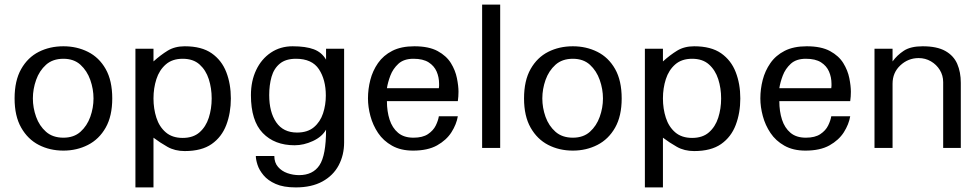

<svg xmlns="http://www.w3.org/2000/svg" viewBox="-20 -648 4290 841"><path d="M389.6 -216.8Q389.6 -175.8 375.5 -136.2Q361.3 -96.7 332.5 -70.8Q303.7 -44.9 257.8 -44.9Q210.9 -44.9 181.6 -70.8Q152.3 -96.7 138.2 -136.2Q124 -175.8 124 -216.8Q124 -257.8 138.2 -297.9Q152.3 -337.9 181.6 -364.3Q210.9 -390.6 257.8 -390.6Q303.7 -390.6 332.5 -364.3Q361.3 -337.9 375.5 -297.9Q389.6 -257.8 389.6 -216.8ZM471.7 -216.8Q471.7 -294.9 442.9 -345.7Q414.1 -396.5 365.2 -420.9Q316.4 -445.3 257.8 -445.3Q198.2 -445.3 149.9 -420.9Q101.6 -396.5 72.8 -345.7Q43.9 -294.9 43.9 -216.8Q43.9 -139.6 72.8 -88.9Q101.6 -38.1 149.9 -13.2Q198.2 11.7 257.8 11.7Q316.4 11.7 365.2 -13.2Q414.1 -38.1 442.9 -88.9Q471.7 -139.6 471.7 -216.8Z M907.2 -216.8Q907.2 -171.9 894.5 -132.3Q881.8 -92.8 854 -68.4Q826.2 -43.9 780.3 -43.9Q734.4 -43.9 706.1 -68.4Q677.7 -92.8 665 -132.3Q652.3 -171.9 652.3 -216.8Q652.3 -261.7 665 -301.3Q677.7 -340.8 706.1 -365.7Q734.4 -390.6 780.3 -390.6Q826.2 -390.6 854 -365.7Q881.8 -340.8 894.5 -301.3Q907.2 -261.7 907.2 -216.8ZM991.2 -216.8Q991.2 -280.3 971.2 -332Q951.2 -383.8 907.2 -414.6Q863.3 -445.3 789.1 -445.3Q746.1 -445.3 714.8 -426.3Q683.6 -407.2 652.3 -378.9V-434.6H573.2V172.9H652.3V-44.9Q680.7 -23.4 713.4 -4.9Q746.1 13.7 789.1 13.7Q863.3 13.7 907.2 -17.1Q951.2 -47.9 971.2 -100.6Q991.2 -153.3 991.2 -216.8Z M1407.2 -229.5Q1407.2 -188.5 1395 -151.4Q1382.8 -114.3 1355 -90.8Q1327.1 -67.4 1281.2 -67.4Q1220.7 -67.4 1189.9 -112.3Q1159.2 -157.2 1159.2 -231.4Q1159.2 -275.4 1169.4 -311.5Q1179.7 -347.7 1205.6 -369.1Q1231.4 -390.6 1276.4 -390.6Q1346.7 -390.6 1377 -344.7Q1407.2 -298.8 1407.2 -229.5ZM1487.3 -24.4V-434.6H1408.2V-386.7Q1389.6 -418.9 1354.5 -432.1Q1319.3 -445.3 1261.7 -445.3Q1208 -445.3 1166.5 -417.5Q1125 -389.6 1102.1 -341.3Q1079.1 -293 1079.1 -231.4Q1079.1 -119.1 1130.9 -65.4Q1182.6 -11.7 1270.5 -11.7Q1310.5 -11.7 1350.6 -30.3Q1390.6 -48.8 1408.2 -80.1Q1408.2 32.2 1379.4 75.7Q1350.6 119.1 1290 119.1Q1263.7 119.1 1238.8 110.4Q1213.9 101.6 1197.8 83Q1181.6 64.5 1181.6 35.2H1100.6Q1100.6 50.8 1107.9 73.7Q1115.2 96.7 1134.3 119.6Q1153.3 142.6 1187.5 157.7Q1221.7 172.9 1275.4 172.9Q1344.7 172.9 1392.1 147Q1439.5 121.1 1463.4 76.2Q1487.3 31.2 1487.3 -24.4Z M1902.3 -261.7H1674.8Q1678.7 -287.1 1689.9 -316.9Q1701.2 -346.7 1725.1 -368.7Q1749 -390.6 1791 -390.6Q1833 -390.6 1857.4 -375Q1881.8 -359.4 1892.6 -334.5Q1903.3 -309.6 1903.3 -281.2Q1903.3 -276.4 1903.3 -271.5Q1903.3 -266.6 1902.3 -261.7ZM1985.4 -138.7H1902.3Q1899.4 -120.1 1888.7 -98.1Q1877.9 -76.2 1854.5 -60.5Q1831.1 -44.9 1791 -44.9Q1749 -44.9 1723.6 -66.4Q1698.2 -87.9 1686.5 -124Q1674.8 -160.2 1674.8 -205.1H1985.4Q1988.3 -224.6 1988.3 -246.1Q1988.3 -271.5 1981.4 -305.7Q1974.6 -339.8 1955.1 -371.6Q1935.5 -403.3 1897 -424.3Q1858.4 -445.3 1794.9 -445.3Q1737.3 -445.3 1698.2 -425.3Q1659.2 -405.3 1635.7 -371.6Q1612.3 -337.9 1602.1 -297.9Q1591.8 -257.8 1591.8 -216.8Q1591.8 -179.7 1602.5 -139.6Q1613.3 -99.6 1636.2 -65.4Q1659.2 -31.2 1697.3 -9.8Q1735.4 11.7 1789.1 11.7Q1853.5 11.7 1894.5 -11.2Q1935.5 -34.2 1957.5 -68.8Q1979.5 -103.5 1985.4 -138.7Z M2170.9 0V-627.9H2091.8V0Z M2621.1 -216.8Q2621.1 -175.8 2606.9 -136.2Q2592.8 -96.7 2564 -70.8Q2535.2 -44.9 2489.3 -44.9Q2442.4 -44.9 2413.1 -70.8Q2383.8 -96.7 2369.6 -136.2Q2355.5 -175.8 2355.5 -216.8Q2355.5 -257.8 2369.6 -297.9Q2383.8 -337.9 2413.1 -364.3Q2442.4 -390.6 2489.3 -390.6Q2535.2 -390.6 2564 -364.3Q2592.8 -337.9 2606.9 -297.9Q2621.1 -257.8 2621.1 -216.8ZM2703.1 -216.8Q2703.1 -294.9 2674.3 -345.7Q2645.5 -396.5 2596.7 -420.9Q2547.9 -445.3 2489.3 -445.3Q2429.7 -445.3 2381.3 -420.9Q2333 -396.5 2304.2 -345.7Q2275.4 -294.9 2275.4 -216.8Q2275.4 -139.6 2304.2 -88.9Q2333 -38.1 2381.3 -13.2Q2429.7 11.7 2489.3 11.7Q2547.9 11.7 2596.7 -13.2Q2645.5 -38.1 2674.3 -88.9Q2703.1 -139.6 2703.1 -216.8Z M3138.7 -216.8Q3138.7 -171.9 3126 -132.3Q3113.3 -92.8 3085.4 -68.4Q3057.6 -43.9 3011.7 -43.9Q2965.8 -43.9 2937.5 -68.4Q2909.2 -92.8 2896.5 -132.3Q2883.8 -171.9 2883.8 -216.8Q2883.8 -261.7 2896.5 -301.3Q2909.2 -340.8 2937.5 -365.7Q2965.8 -390.6 3011.7 -390.6Q3057.6 -390.6 3085.4 -365.7Q3113.3 -340.8 3126 -301.3Q3138.7 -261.7 3138.7 -216.8ZM3222.7 -216.8Q3222.7 -280.3 3202.6 -332Q3182.6 -383.8 3138.7 -414.6Q3094.7 -445.3 3020.5 -445.3Q2977.5 -445.3 2946.3 -426.3Q2915 -407.2 2883.8 -378.9V-434.6H2804.7V172.9H2883.8V-44.9Q2912.1 -23.4 2944.8 -4.9Q2977.5 13.7 3020.5 13.7Q3094.7 13.7 3138.7 -17.1Q3182.6 -47.9 3202.6 -100.6Q3222.7 -153.3 3222.7 -216.8Z M3621.1 -261.7H3393.6Q3397.5 -287.1 3408.7 -316.9Q3419.9 -346.7 3443.8 -368.7Q3467.8 -390.6 3509.8 -390.6Q3551.8 -390.6 3576.2 -375Q3600.6 -359.4 3611.3 -334.5Q3622.1 -309.6 3622.1 -281.2Q3622.1 -276.4 3622.1 -271.5Q3622.1 -266.6 3621.1 -261.7ZM3704.1 -138.7H3621.1Q3618.2 -120.1 3607.4 -98.1Q3596.7 -76.2 3573.2 -60.5Q3549.8 -44.9 3509.8 -44.9Q3467.8 -44.9 3442.4 -66.4Q3417 -87.9 3405.3 -124Q3393.6 -160.2 3393.6 -205.1H3704.1Q3707 -224.6 3707 -246.1Q3707 -271.5 3700.2 -305.7Q3693.4 -339.8 3673.8 -371.6Q3654.3 -403.3 3615.7 -424.3Q3577.1 -445.3 3513.7 -445.3Q3456.1 -445.3 3417 -425.3Q3377.9 -405.3 3354.5 -371.6Q3331.1 -337.9 3320.8 -297.9Q3310.5 -257.8 3310.5 -216.8Q3310.5 -179.7 3321.3 -139.6Q3332 -99.6 3355 -65.4Q3377.9 -31.2 3416 -9.8Q3454.1 11.7 3507.8 11.7Q3572.3 11.7 3613.3 -11.2Q3654.3 -34.2 3676.3 -68.8Q3698.2 -103.5 3704.1 -138.7Z M4188.5 0V-285.2Q4188.5 -332 4172.9 -368.2Q4157.2 -404.3 4120.6 -424.8Q4084 -445.3 4021.5 -445.3Q3968.8 -445.3 3939 -425.8Q3909.2 -406.2 3889.6 -378.9V-434.6H3810.5V0H3889.6V-281.2Q3889.6 -330.1 3923.8 -361.8Q3958 -393.6 4003.9 -393.6Q4033.2 -393.6 4057.6 -379.4Q4082 -365.2 4096.7 -341.3Q4111.3 -317.4 4111.3 -288.1V0Z"/></svg>

Font: Namkio Khamti
Style: Regular
Weight: 400
Designer: Debbi Hosken
Foundry: SIL International
Version: Version 3.917